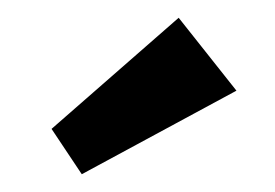

<svg xmlns="http://www.w3.org/2000/svg" viewBox="-20 -769 309 216"><path d="M38 -624 181 -749 246 -667 72 -573Z"/></svg>

Font: Lexend
Style: Regular
Weight: 400
Designer: Thomas Jockin
Foundry: Lexend
Version: Version 1.000